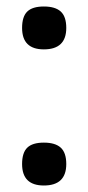

<svg xmlns="http://www.w3.org/2000/svg" viewBox="-20 -566 271 591"><path d="M115 5Q48 5 48 -61Q48 -96 64 -111.5Q80 -127 115 -127Q150 -127 167 -111.5Q184 -96 184 -61Q184 5 115 5ZM115 -414Q48 -414 48 -480Q48 -515 64 -530.5Q80 -546 115 -546Q150 -546 167 -530.5Q184 -515 184 -480Q184 -414 115 -414Z"/></svg>

Font: Encode Sans Compressed
Style: SemiBold
Weight: 600
Designer: Pablo Impallari, Andres Torresi
Foundry: Pablo Impallari, Andres Torresi
Version: Version 1.000; ttfautohint (v1.00) -l 8 -r 50 -G 200 -x 14 -